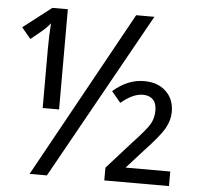

<svg xmlns="http://www.w3.org/2000/svg" viewBox="-51 -767 841 820"><g transform="rotate(5 369.0 -357.5)"><path d="M578.1 -714.8 179.7 0H105.5L500 -714.8ZM140.6 -714.8H207V-285.2H136.7V-539.1Q136.7 -593.8 140.6 -648.4Q121.1 -625 101.6 -609.4L58.6 -574.2L19.5 -621.1ZM703.1 0H425.8V-54.7L527.3 -168Q589.8 -234.4 603.5 -259.8Q617.2 -285.2 617.2 -316.4Q617.2 -347.7 601.6 -363.3Q585.9 -378.9 558.6 -378.9Q515.6 -378.9 464.8 -335.9L425.8 -382.8Q488.3 -437.5 558.6 -437.5Q617.2 -437.5 652.3 -404.3Q687.5 -371.1 687.5 -316.4Q687.5 -281.2 668 -246.1Q648.4 -210.9 582 -140.6L511.7 -62.5H703.1Z"/></g></svg>

Font: Droid Sans Fallback
Style: Regular
Weight: 400
Designer: Steve Matteson
Foundry: Ascender Corporation
Version: 3.00 (Khmer version)